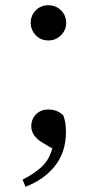

<svg xmlns="http://www.w3.org/2000/svg" viewBox="-20 -533 369 731"><path d="M77 178 66 151Q119 124 147 93.5Q175 63 185 7L196 42L143 11Q121 -2 110 -18Q99 -34 99 -52Q99 -79 117 -97.5Q135 -116 163 -116Q180 -116 194 -111Q208 -106 221 -94Q227 -77 229 -63Q231 -49 231 -30Q231 46 189.5 98.5Q148 151 77 178ZM164 -379Q135 -379 116 -399Q97 -419 97 -446Q97 -474 116 -493.5Q135 -513 164 -513Q193 -513 212.5 -493.5Q232 -474 232 -446Q232 -419 212.5 -399Q193 -379 164 -379Z"/></svg>

Font: Noto Serif KR ExtraLight Medium
Style: Regular
Weight: 500
Version: Version 2.002-H1;hotconv 1.1.0;makeotfexe 2.6.0